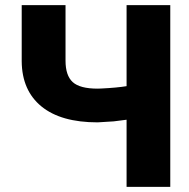

<svg xmlns="http://www.w3.org/2000/svg" viewBox="-20 -731 739 751"><path d="M646 -710.9V0H475.1V-262.7L424.8 -256.3L361.8 -252.4Q218.3 -252.4 142.1 -314.7Q65.9 -377 64.9 -491.2V-710.9H236.3V-493.7Q236.3 -435.5 264.4 -409.9Q292.5 -384.3 361.8 -384.3L376.5 -384.8Q436.5 -387.7 475.1 -394V-710.9Z"/></svg>

Font: Roboto Black
Style: Regular
Weight: 900
Designer: Google
Version: Version 2.134; 2016